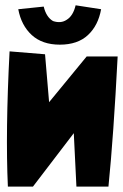

<svg xmlns="http://www.w3.org/2000/svg" viewBox="-20 -693 457 714"><path d="M15.6 -502 147.5 -491.2 162.6 -313 302.2 -482.9H417.5Q402.3 -187 383.3 1H264.2L254.4 -197.8L102.5 1H9.3Q0 -203.1 15.6 -502ZM47.9 -658.7 142.6 -668.5Q151.9 -629.4 177.2 -614.7Q206.1 -605 227.5 -619.1Q252 -633.8 261.2 -673.3L356 -658.7Q345.2 -598.1 306.9 -562.5Q268.6 -526.9 202.6 -526.9Q137.2 -526.9 98.1 -562.7Q59.1 -598.6 47.9 -658.7Z"/></svg>

Font: Lapsus Pro (theguybrush.com)
Style: Bold
Weight: 700
Designer: Jose Roses
Version: Version 1.00 February 9, 2018, initial release